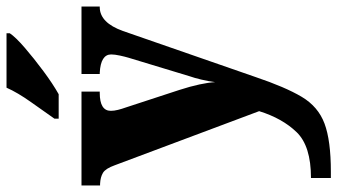

<svg xmlns="http://www.w3.org/2000/svg" viewBox="-245 -563 1035 589"><g transform="rotate(-90 272.5 -268.5)"><path d="M21 229H40Q136 229 188 209.5Q240 190 270 139.5Q300 89 331 -3L472 -409Q497 -479 544 -480H547V-536H340V-480H344Q400 -477 400 -445Q400 -434 396.5 -418Q393 -402 390 -392L333 -204Q328 -190 323 -169Q318 -148 315 -126Q314 -146 308 -174Q302 -202 291 -236L237 -401Q233 -412 230 -424Q227 -436 227 -446Q227 -480 282 -480H286V-536H-2V-479H3Q24 -478 37 -470Q50 -462 60 -434L226 9Q204 80 161.5 124Q119 168 21 168ZM203 -606H278Q310 -624 349 -653Q388 -682 420.5 -710Q453 -738 465 -756V-766H298Q283 -732 253.5 -690.5Q224 -649 203 -619Z"/></g></svg>

Font: Noto Serif SemiCondensed Extra
Style: Regular
Weight: 800
Width: 4
Designer: Monotype Design Team
Foundry: Monotype Imaging Inc.
Version: Version 1.002